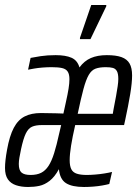

<svg xmlns="http://www.w3.org/2000/svg" viewBox="-32 -738 551 766"><path d="M80 8Q53 8 32 1Q11 -6 -0.5 -22.5Q-12 -39 -12 -68Q-12 -82 -10 -100Q-8 -118 -4 -140Q6 -196 23 -228Q40 -260 66.5 -273.5Q93 -287 131 -287Q146 -287 161 -286.5Q176 -286 191.5 -286Q207 -286 221 -285L231 -331Q238 -362 241.5 -384Q245 -406 245 -422Q245 -442 238 -452.5Q231 -463 215.5 -466.5Q200 -470 174 -470Q156 -470 137.5 -468.5Q119 -467 104.5 -464.5Q90 -462 80 -460L90 -507Q104 -510 130.5 -514Q157 -518 190 -518Q230 -518 253.5 -507.5Q277 -497 285 -469Q304 -495 330.5 -506.5Q357 -518 394 -518Q431 -518 453 -510Q475 -502 485 -484.5Q495 -467 495 -437Q495 -408 487.5 -362.5Q480 -317 467 -257L463 -239H268Q257 -191 251.5 -156.5Q246 -122 246 -99Q246 -76 252.5 -63Q259 -50 274.5 -45Q290 -40 314 -40Q328 -40 347 -41.5Q366 -43 384.5 -46Q403 -49 415 -52L404 -4Q393 -1 376 2Q359 5 340 6.5Q321 8 303 8Q255 8 231 -7.5Q207 -23 203 -63Q186 -32 166 -16.5Q146 -1 125 3.5Q104 8 80 8ZM90 -40Q115 -40 132 -48.5Q149 -57 161.5 -76Q174 -95 184 -127Q194 -159 204 -205L212 -239H134Q111 -239 96 -232.5Q81 -226 71 -205.5Q61 -185 52 -143Q48 -124 45.5 -109.5Q43 -95 43 -84Q43 -59 54 -49.5Q65 -40 90 -40ZM278 -284H418L421 -302Q427 -332 431 -354.5Q435 -377 437.5 -394Q440 -411 440 -423Q440 -444 434.5 -454Q429 -464 418.5 -467Q408 -470 390 -470Q365 -470 349 -464Q333 -458 322 -439Q311 -420 301 -383Q291 -346 278 -284ZM287 -582V-587L332 -718H392V-713L329 -582Z"/></svg>

Font: Saira UltraCondensed
Style: Italic
Weight: 400
Width: 1
Italic angle: -12°
Designer: Hector Gatti with collaboration of the Omnibus-Type team
Foundry: Omnibus-Type
Version: Version 1.101